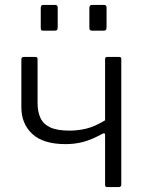

<svg xmlns="http://www.w3.org/2000/svg" viewBox="-20 -762 602 782"><path d="M215 -731V-651Q215 -643 212.5 -640Q210 -637 200 -637H158Q150 -637 148 -639.5Q146 -642 146 -649V-730Q146 -742 156 -742H205Q215 -742 215 -731ZM414 -731V-651Q414 -643 411 -640Q408 -637 399 -637H357Q349 -637 346.5 -639.5Q344 -642 344 -649V-730Q344 -742 355 -742H404Q414 -742 414 -731ZM417 0Q412 0 410 -2Q408 -4 408 -9V-214Q408 -221 399 -218Q353 -193 319 -184Q285 -175 247 -175Q156 -175 111.5 -216.5Q67 -258 67 -325V-520Q67 -530 77 -530H124Q129 -530 131 -528Q133 -526 133 -521V-343Q133 -307 144.5 -282Q156 -257 184 -243.5Q212 -230 263 -230Q297 -230 331 -238Q365 -246 408 -272V-521Q408 -530 416 -530H466Q474 -530 474 -522V-10Q474 0 463 0Z"/></svg>

Font: Libre Franklin Light
Style: Regular
Weight: 300
Designer: Pablo Impallari, Rodrigo Fuenzalida, Nhung Nguyen
Foundry: Impallari Type
Version: Version 3.000